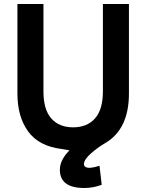

<svg xmlns="http://www.w3.org/2000/svg" viewBox="-20 -726 731 959"><path d="M327 25Q302 21 287 18Q174 4 120.5 -69.5Q67 -143 67 -259V-706H197V-270Q197 -178 236.5 -134Q276 -90 345 -90Q415 -90 454.5 -134.5Q494 -179 494 -270V-706H624V-259Q624 -80 505 -11Q466 12 433.5 41Q401 70 399 93Q400 114 432 112Q454 110 477 102L488 197Q446 213 401 213Q279 213 279 122Q279 73 327 25Z"/></svg>

Font: Repo
Style: DemiBold
Weight: 600
Designer: Stefan Peev
Foundry: Context Ltd
Version: Version 001.000